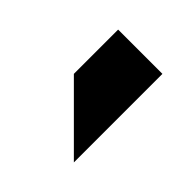

<svg xmlns="http://www.w3.org/2000/svg" viewBox="-84 -664 368 368"><g transform="rotate(45 100.0 -480.0)"><path d="M40 -480 160 -360V-600H40Z"/></g></svg>

Font: KUBO
Style: Regular
Weight: 400
Version: Version 001.000